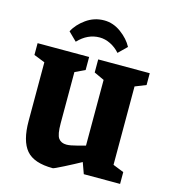

<svg xmlns="http://www.w3.org/2000/svg" viewBox="-121 -914 900 1022"><g transform="rotate(15 329.0 -403.5)"><path d="M76 -198V-521L15 -545V-610H299V-538L244 -512V-230Q244 -168 258.5 -148Q273 -128 303 -128Q323 -128 360 -138Q397 -148 405 -150V-512L349 -538V-610H633V-545L573 -521V-89L633 -65V0H433L411 -61Q373 -40 322 -14Q271 12 265 12Q161 12 118.5 -38Q76 -88 76 -198ZM327 -819Q377 -819 420.5 -787Q464 -755 485 -715L439 -670Q416 -696 386.5 -710.5Q357 -725 327 -725Q261 -725 209 -670L163 -715Q183 -755 227.5 -787Q272 -819 327 -819Z"/></g></svg>

Font: Grenze ExtraBold
Style: Regular
Weight: 800
Designer: Renata Polastri
Foundry: Omnibus-Type
Version: Version 1.002; ttfautohint (v1.8)